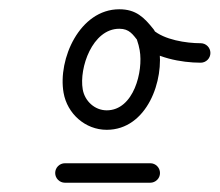

<svg xmlns="http://www.w3.org/2000/svg" viewBox="-20 -544 474 414"><path d="M99 -171C99 -159.4 108.5 -150 120 -150C181.3 -150.1 242.6 -150.2 303.9 -150C315.5 -150 325 -159.3 325 -170.9C325 -182.5 315.7 -192 304.1 -192C242.7 -192.2 181.3 -192.1 120 -192C108.4 -192 99 -182.5 99 -171ZM307.9 -451.3C316.9 -458.6 318.4 -471.8 311.2 -480.8C290.6 -506.6 273.3 -524 237.2 -524C151.8 -524 104.3 -416.4 117.1 -343.9C125 -298.8 163.8 -264.1 210.1 -264.1C296.8 -264.1 335.3 -370.9 322.6 -443C320.9 -452.6 318.4 -462.1 315.2 -471.4C311.7 -481.3 299.3 -479.2 289.7 -472.9C280.2 -466.5 273.5 -455.9 281.3 -448.8C313.8 -419.6 370.6 -408.8 412.7 -408.8C424.3 -408.8 433.7 -418.2 433.7 -429.8C433.7 -441.4 424.3 -450.8 412.7 -450.8C412.7 -450.8 412.7 -450.8 412.7 -450.8C381.6 -450.8 333.7 -458.1 309.4 -480C301.6 -487.1 291.4 -486.4 284 -481.5C276.6 -476.6 272 -467.4 275.5 -457.5C278 -450.4 279.9 -443.1 281.2 -435.7C289.2 -390.7 268.5 -306.1 210.1 -306.1C184.2 -306.1 162.8 -326.1 158.4 -351.2C150.3 -397.4 179.1 -482 237.2 -482C259.2 -482 266.3 -469.7 278.4 -454.6C285.6 -445.6 298.8 -444.1 307.9 -451.3Z"/></svg>

Font: FRB American Cursive Guidelines Medium
Style: Italic
Weight: 500
Italic angle: -25°
Version: Version 2.0;Modular Font Editor K font №1